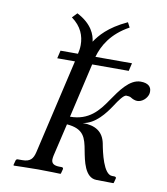

<svg xmlns="http://www.w3.org/2000/svg" viewBox="-78 -746 705 812"><g transform="rotate(10 274.5 -339.5)"><path d="M194 -69 227 -210C301 -204 310 -167 320 -113C328 -72 340 -1 390 0L463 1L465 -1L470 -20C472 -27 465 -28 460 -28H453C416 -28 397 -119 390 -157C380 -206 346 -227 292 -227C345 -235 383 -285 408 -323C422 -345 442 -373 453 -373C460 -373 470 -372 475 -368C481 -364 492 -359 502 -359C523 -359 543 -377 548 -397C549 -401 549 -405 549 -408C549 -427 536 -442 503 -442C455 -442 418 -387 387 -342C354 -293 315 -244 234 -244L288 -478H445L453 -512H296C310 -562 342 -618 417 -659L406 -680C324 -642 292 -601 273 -573C270 -601 255 -646 189 -680L169 -659C212 -628 226 -589 226 -550C226 -537 224 -524 221 -512H146L138 -478H214L120 -72C113 -42 101 -28 67 -28H48C43 -28 40 -25 39 -20L34 -1L36 1C36 1 104 -1 140 -1C179 -1 236 1 236 1L238 -1L243 -20C244 -25 241 -28 236 -28H228C203 -28 192 -36 192 -53C192 -58 193 -63 194 -69Z"/></g></svg>

Font: Libertinus Serif
Style: Italic
Weight: 400
Italic angle: -12°
Designer: Philipp H. Poll, Khaled Hosny
Foundry: Caleb Maclennan
Version: Version 7.050;RELEASE